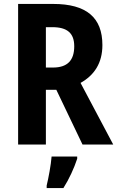

<svg xmlns="http://www.w3.org/2000/svg" viewBox="-20 -734 596 975"><path d="M250 -714H72V0H213V-278H266L399 0H555L389 -313C459 -352 500 -414 500 -505C500 -645 419 -714 250 -714ZM246 -596C321 -596 357 -566 357 -499C357 -427 322 -391 249 -391H213V-596ZM372 72V61H242C239 102 226 172 217 208V221H302C331 175 356 121 372 72Z"/></svg>

Font: Noto Sans Armenian Condensed
Style: Regular
Weight: 400
Width: 3
Designer: Monotype Design Team
Foundry: Monotype Imaging Inc.
Version: Version 2.008